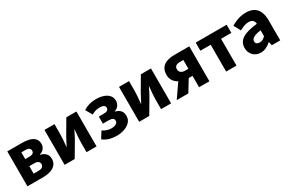

<svg xmlns="http://www.w3.org/2000/svg" viewBox="91 -1429 3531 2362"><g transform="rotate(-30 1857.0 -248.0)"><path d="M64.6 0V-496H275.4Q331.5 -496 376.5 -484Q421.5 -472 448.5 -443.5Q475.4 -414.9 475.4 -365.1Q475.4 -333.6 456.1 -304.2Q436.7 -274.8 392.3 -262.7V-258.7Q423 -251.6 446 -237.1Q469 -222.6 481.7 -199.6Q494.3 -176.6 494.3 -143.1Q494.3 -92 466.1 -60.5Q438 -29 391.3 -14.5Q344.6 0 287.6 0ZM208.4 -303.8H266.6Q302.4 -303.8 318.4 -316.3Q334.3 -328.7 334.3 -349.8Q334.3 -372.6 319.1 -385.8Q303.8 -399 267.4 -399H208.4ZM208.4 -97H279.6Q319 -97 335.1 -112.7Q351.2 -128.3 351.2 -152.5Q351.2 -174.8 333.9 -189Q316.6 -203.3 277.8 -203.3H208.4Z M592.6 0V-496H734.8V-358.4Q734.8 -320.1 731 -274.7Q727.2 -229.3 722.2 -180.3H725.6Q737.9 -206 754.3 -236.3Q770.6 -266.7 781.9 -288.7L903.1 -496H1046.4V0H904.1V-138.1Q904.1 -175.5 908 -220.9Q911.9 -266.2 917.4 -316.2H913.4Q901.5 -290.2 885.7 -259.5Q869.9 -228.8 857.6 -206.9L735.8 0Z M1331 12Q1281.4 12 1233.9 0.3Q1186.3 -11.4 1138.5 -46.9L1196.6 -139.9Q1226.9 -118.7 1259 -109.6Q1291.1 -100.4 1317.1 -100.4Q1343.7 -100.4 1364.4 -106.9Q1385 -113.5 1397 -125.9Q1409.1 -138.3 1409.1 -155.8Q1409.1 -181.1 1390.5 -192.2Q1372 -203.3 1332.6 -203.3H1253.6V-303.8H1323.7Q1359 -303.8 1376.1 -315.7Q1393.3 -327.6 1393.3 -349.5Q1393.3 -372.2 1374.3 -384.2Q1355.3 -396.1 1319.6 -396.1Q1287.7 -396.1 1259.3 -388.8Q1230.9 -381.4 1201.9 -362.6L1147.4 -457.2Q1188.2 -483.3 1233.7 -495.7Q1279.1 -508 1329.4 -508Q1383.2 -508 1430.1 -493.3Q1477 -478.5 1505.7 -447.4Q1534.4 -416.2 1534.4 -366.9Q1534.4 -336.2 1515.8 -305.7Q1497.1 -275.1 1455.6 -262.2V-258.2Q1501.7 -247.1 1527.5 -219.5Q1553.3 -191.8 1553.3 -141.4Q1553.3 -91.1 1521.1 -57.1Q1488.8 -23 1437.8 -5.5Q1386.7 12 1331 12Z M1651.6 0V-496H1793.8V-358.4Q1793.8 -320.1 1790 -274.7Q1786.2 -229.3 1781.2 -180.3H1784.6Q1796.9 -206 1813.3 -236.3Q1829.6 -266.7 1840.9 -288.7L1962.1 -496H2105.4V0H1963.1V-138.1Q1963.1 -175.5 1967 -220.9Q1970.9 -266.2 1976.4 -316.2H1972.4Q1960.5 -290.2 1944.7 -259.5Q1928.9 -228.8 1916.6 -206.9L1794.8 0Z M2502.6 0V-161.7H2447Q2410.4 -161.7 2372.2 -171Q2333.9 -180.2 2302.2 -200.3Q2270.4 -220.4 2250.8 -253Q2231.1 -285.7 2231.1 -332Q2231.1 -393.9 2259 -429.6Q2286.9 -465.4 2333.8 -480.7Q2380.8 -496 2437.9 -496H2649.5V0ZM2456.2 -262.2H2502.6V-387.2H2456.2Q2416.6 -387.2 2396.4 -372.7Q2376.3 -358.1 2376.3 -328.7Q2376.3 -298.9 2396.4 -280.6Q2416.6 -262.2 2456.2 -262.2ZM2185 0 2349.4 -237.6 2470.6 -196.9 2350.1 0Z M2887.3 0V-380.8H2741V-496.1H3180.7V-380.8H3034.3V0Z M3376.8 12Q3331.5 12 3298.2 -8Q3265 -27.9 3246.7 -61.8Q3228.5 -95.7 3228.5 -137.6Q3228.5 -217.8 3294.9 -261.4Q3361.4 -305 3508.4 -320.5Q3506.9 -341.6 3498.7 -357.2Q3490.4 -372.9 3473.5 -381.5Q3456.5 -390.1 3429.6 -390.1Q3398.7 -390.1 3366.7 -379Q3334.7 -368 3298.4 -347.4L3246.3 -443.4Q3277.8 -462.6 3312 -477.4Q3346.2 -492.2 3382.8 -500.1Q3419.4 -508 3458.4 -508Q3521.6 -508 3565.5 -483.5Q3609.3 -459 3632.3 -409.3Q3655.4 -359.6 3655.4 -283.3V0H3535.2L3524.9 -50.6H3520.9Q3489.2 -23.2 3454.1 -5.6Q3419.1 12 3376.8 12ZM3426.2 -103.3Q3451.2 -103.3 3470.2 -114.1Q3489.3 -124.9 3508.4 -144.3V-228.2Q3456 -221.3 3425.7 -210Q3395.4 -198.6 3382.5 -183.2Q3369.6 -167.8 3369.6 -149Q3369.6 -125.8 3385.2 -114.5Q3400.7 -103.3 3426.2 -103.3Z"/></g></svg>

Font: Source Sans 3
Style: Regular
Weight: 200
Designer: Paul D. Hunt
Foundry: Adobe
Version: Version 3.046;hotconv 1.0.118;makeotfexe 2.5.65603